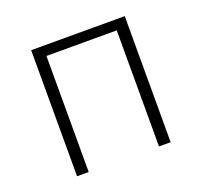

<svg xmlns="http://www.w3.org/2000/svg" viewBox="-91 -584 724 687"><g transform="rotate(-20 270.5 -240.0)"><path d="M91.8 0V-480H448.2V0H403.8V-441.9H136.2V0Z"/></g></svg>

Font: SourceSansPro-Light
Style: Regular
Weight: 300
Designer: Paul D. Hunt
Foundry: Adobe Systems Incorporated
Version: Version 2.020;PS 2.0;hotconv 1.0.86;makeotf.lib2.5.63406